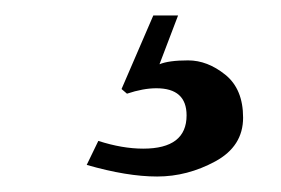

<svg xmlns="http://www.w3.org/2000/svg" viewBox="-20 -10 363 248"><path d="M92 203 107 172Q138 182 165 182Q221 182 221 139Q221 104 182 104Q165 104 144 111L137 105L178 10H210L186 73Q198 68 223 68Q248 68 271 86.5Q294 105 294 142Q294 179 258 198.5Q222 218 183 218Q144 218 92 203Z"/></svg>

Font: GFS Didot
Style: Regular
Weight: 400
Designer: Takis Katsoulidis and George D. Matthiopoulos
Foundry: Takis Katsoulidis and George D. Matthiopoulos
Version: Version 1.0